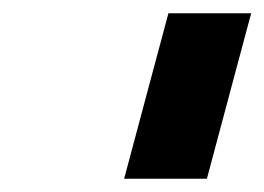

<svg xmlns="http://www.w3.org/2000/svg" viewBox="-20 -895 399 290"><path d="M167.5 -625H292.5Q303.7 -667 325.9 -750Q348.1 -833 359.4 -875H234.4Q223.1 -833 200.9 -750Q178.7 -667 167.5 -625Z"/></svg>

Font: Faithful 32x
Style: Oblique
Weight: 400
Foundry: Faithful Resource Pack
Version: Version 1.0; January 27, 2023